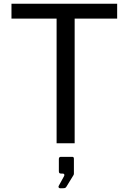

<svg xmlns="http://www.w3.org/2000/svg" viewBox="-20 -762 680 1021"><path d="M41 -663H281V0H377V-663H603V-742H41ZM299 239H313C324 239 329 238 333 231L371 169C372 168 373 164 373 161V82C373 75 370 72 364 72H304C298 72 293 75 293 83V148C293 158 296 161 306 161H314C322 161 325 168 320 176L292 227C289 233 293 239 299 239Z"/></svg>

Font: 18Franklin
Style: Regular
Weight: 400
Designer: Pablo Impallari, Rodrigo Fuenzalida (Modified by Dan O. Williams)
Version: Version 0.025;PS 000.025;hotconv 1.0.88;makeotf.lib2.5.64775